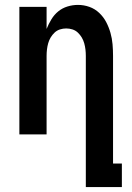

<svg xmlns="http://www.w3.org/2000/svg" viewBox="-20 -548 540 783"><path d="M330 215V-320Q330 -333 328.5 -346Q327 -359 323.5 -371.5Q320 -384 313.5 -395Q307 -406 297.5 -415Q288 -424 275.5 -428Q263 -432 250 -432Q237 -432 224.5 -428Q212 -424 202.5 -415Q193 -406 186.5 -395Q180 -384 176.5 -371.5Q173 -359 171.5 -346Q170 -333 170 -320V0H59V-520H170V-430Q178 -450 189.5 -469Q201 -488 217.5 -501.5Q234 -515 255 -521.5Q276 -528 298 -528Q322 -528 344.5 -520Q367 -512 384.5 -495.5Q402 -479 413 -458Q424 -437 430.5 -414Q437 -391 439 -367.5Q441 -344 441 -320V119H477V215Z"/></svg>

Font: Iosevka
Style: Bold
Weight: 700
Monospace: yes
Designer: Belleve Invis
Foundry: Belleve Invis
Version: Version 32.5.0; ttfautohint (v1.8.4)